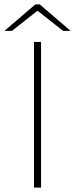

<svg xmlns="http://www.w3.org/2000/svg" viewBox="-54 -850 340 870"><path d="M100 0V-660H132V0ZM-34 -710 106 -830H126L266 -710H232L118 -800H114L0 -710Z"/></svg>

Font: Source Sans 3
Style: Regular
Weight: 200
Designer: Paul D. Hunt
Foundry: Adobe
Version: Version 3.046;hotconv 1.0.118;makeotfexe 2.5.65603